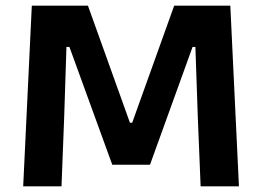

<svg xmlns="http://www.w3.org/2000/svg" viewBox="-20 -659 927 679"><path d="M62 0 92.5 -639H291L439.5 -225H447.5L596 -639H794.5L825 0H689.5L679.5 -245.5L671 -493H661L510.5 -76.5H377L225.5 -493H215L207 -245.5L197.5 0Z"/></svg>

Font: AnekLatin_SemiExpandedSemiBold
Style: Regular
Weight: 600
Width: 6
Designer: Yesha Goshar
Foundry: Ek Type
Version: Version 1.003